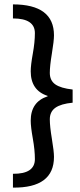

<svg xmlns="http://www.w3.org/2000/svg" viewBox="-20 -726 365 875"><path d="M39 129V66Q139 67 139 -1Q139 -42 129.5 -95Q120 -148 120 -176Q120 -262 197 -287V-289Q120 -314 120 -401Q120 -429 129.5 -481.5Q139 -534 139 -575Q139 -642 39 -642V-706Q226 -706 226 -565Q226 -540 216.5 -482.5Q207 -425 207 -394Q207 -359 232 -341.5Q257 -324 311 -318V-258Q258 -253 232.5 -235Q207 -217 207 -182Q207 -150 216.5 -93Q226 -36 226 -11Q226 131 39 129Z"/></svg>

Font: Martel Sans
Style: Regular
Weight: 400
Designer: Dan Reynolds and Mathieu Réguer
Foundry: Dan Reynolds and Mathieu Réguer
Version: Version 1.001;PS 001.001;hotconv 1.0.70;makeotf.lib2.5.58329